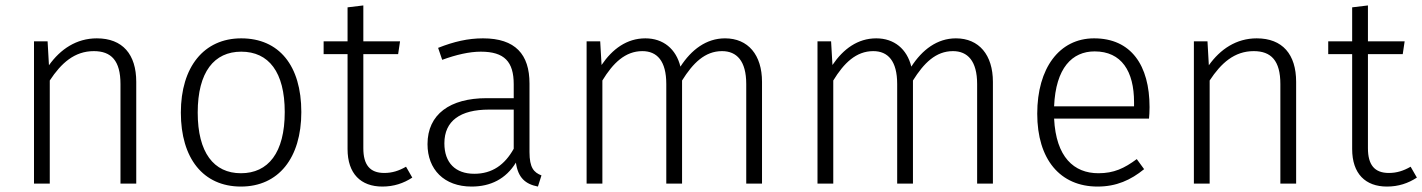

<svg xmlns="http://www.w3.org/2000/svg" viewBox="-20 -675 5230 706"><path d="M336 -534C261 -534 202 -494 160 -435L155 -523H105V0H163V-379C205 -443 254 -487 325 -487C389 -487 423 -452 423 -366V0H481V-374C481 -475 431 -534 336 -534Z M867 -534C730 -534 645 -429 645 -261C645 -93 727 11 866 11C1004 11 1088 -94 1088 -263C1088 -434 1006 -534 867 -534ZM867 -485C968 -485 1027 -410 1027 -263C1027 -113 966 -38 866 -38C766 -38 707 -114 707 -261C707 -411 768 -485 867 -485Z M1473 -62C1447 -47 1422 -39 1393 -39C1340 -39 1316 -69 1316 -130V-476H1444L1451 -523H1316V-655L1258 -648V-523H1170V-476H1258V-127C1258 -36 1307 11 1386 11C1428 11 1464 -1 1496 -22Z M1927 -116V-368C1927 -475 1875 -534 1756 -534C1701 -534 1649 -522 1591 -499L1606 -455C1658 -474 1706 -485 1748 -485C1835 -485 1869 -448 1869 -365V-314H1769C1635 -314 1552 -255 1552 -145C1552 -52 1613 11 1714 11C1784 11 1840 -17 1877 -77C1885 -21 1912 2 1958 11L1971 -30C1943 -41 1927 -58 1927 -116ZM1724 -36C1655 -36 1614 -76 1614 -148C1614 -231 1673 -272 1778 -272H1869V-128C1836 -69 1790 -36 1724 -36Z M2646 -534C2577 -534 2522 -492 2482 -430C2466 -495 2419 -534 2353 -534C2285 -534 2232 -495 2192 -436L2187 -523H2137V0H2195V-379C2234 -443 2279 -487 2342 -487C2396 -487 2430 -451 2430 -366V0H2488V-379C2528 -443 2572 -487 2635 -487C2689 -487 2724 -451 2724 -366V0H2782V-374C2782 -473 2731 -534 2646 -534Z M3495 -534C3426 -534 3371 -492 3331 -430C3315 -495 3268 -534 3202 -534C3134 -534 3081 -495 3041 -436L3036 -523H2986V0H3044V-379C3083 -443 3128 -487 3191 -487C3245 -487 3279 -451 3279 -366V0H3337V-379C3377 -443 3421 -487 3484 -487C3538 -487 3573 -451 3573 -366V0H3631V-374C3631 -473 3580 -534 3495 -534Z M4207 -281C4207 -435 4139 -534 4003 -534C3875 -534 3794 -424 3794 -257C3794 -89 3878 11 4016 11C4085 11 4138 -13 4187 -53L4160 -90C4114 -56 4076 -38 4019 -38C3929 -38 3863 -97 3856 -239H4205C4206 -249 4207 -265 4207 -281ZM4150 -284H3856C3862 -426 3923 -486 4005 -486C4104 -486 4150 -413 4150 -299Z M4601 -534C4526 -534 4467 -494 4425 -435L4420 -523H4370V0H4428V-379C4470 -443 4519 -487 4590 -487C4654 -487 4688 -452 4688 -366V0H4746V-374C4746 -475 4696 -534 4601 -534Z M5167 -62C5141 -47 5116 -39 5087 -39C5034 -39 5010 -69 5010 -130V-476H5138L5145 -523H5010V-655L4952 -648V-523H4864V-476H4952V-127C4952 -36 5001 11 5080 11C5122 11 5158 -1 5190 -22Z"/></svg>

Font: FiraGO Light
Style: Regular
Weight: 300
Designer: bBox Type
Foundry: bBox Type GmbH
Version: Version 1.001;PS 001.001;hotconv 1.0.88;makeotf.lib2.5.64775